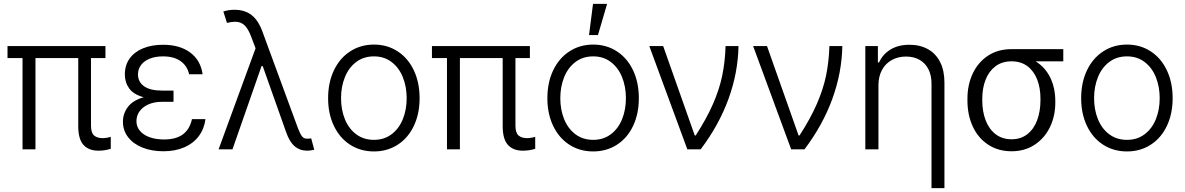

<svg xmlns="http://www.w3.org/2000/svg" viewBox="-20 -767 6087 986"><path d="M521.5 -468.8H447.3V-122.1Q447.3 -85 463.1 -71.3Q479 -57.6 506.8 -57.6Q517.6 -57.6 529.1 -59.6Q540.5 -61.5 548.8 -64.5V-2.9Q519.5 6.8 485.4 6.8Q435.5 6.8 408.7 -22.9Q381.8 -52.7 381.8 -119.1V-468.8H162.1V0H95.7V-468.8H18.6V-530.3H521.5Z M717.8 -267.6Q666 -281.7 643.6 -312.7Q621.1 -343.8 621.1 -384.8Q621.1 -431.6 645.5 -466.1Q669.9 -500.5 714.4 -518.8Q758.8 -537.1 817.4 -537.1Q903.3 -537.1 956.8 -497.3Q1010.3 -457.5 1020.5 -385.7H951.2Q941.4 -429.2 907 -453.4Q872.6 -477.5 817.4 -477.5Q778.8 -477.5 749.8 -466.1Q720.7 -454.6 704.8 -433.8Q689 -413.1 688.5 -385.7Q688.5 -346.2 720 -324Q751.5 -301.8 810.5 -301.8H871.1V-244.1H810.5Q772.5 -244.1 742.9 -231.2Q713.4 -218.3 697 -195.8Q680.7 -173.3 680.7 -144.5Q680.7 -116.7 698.2 -95.5Q715.8 -74.2 747.8 -62.5Q779.8 -50.8 822.3 -50.8Q884.3 -50.8 919.4 -77.1Q954.6 -103.5 965.8 -155.3H1035.2Q1028.8 -105.5 1001 -68.1Q973.1 -30.8 926.5 -10.5Q879.9 9.8 819.3 9.8Q758.3 9.8 711.2 -9.3Q664.1 -28.3 637.7 -62.7Q611.3 -97.2 611.3 -141.6Q611.3 -184.1 637 -218Q662.6 -252 717.8 -267.6Z M1449.2 -88.9 1329.1 -427.7H1323.2L1173.8 0H1102.5L1292.5 -519L1270.5 -577.1Q1254.9 -619.1 1235.8 -637.2Q1216.8 -655.3 1187.5 -655.3Q1168.9 -655.3 1145.5 -649.4L1127 -708Q1153.3 -716.8 1183.6 -716.8Q1237.3 -716.8 1272.2 -689.5Q1307.1 -662.1 1328.1 -603.5L1509.8 -109.4Q1521 -80.1 1530.5 -67.4Q1540 -54.7 1557.6 -54.7Q1568.4 -54.7 1578.1 -56.6L1593.8 2Q1572.8 6.8 1557.6 6.8Q1519.5 6.8 1492.9 -16.1Q1466.3 -39.1 1449.2 -88.9Z M1665 -262.7Q1665 -343.3 1694.8 -405.8Q1724.6 -468.3 1778.3 -503.2Q1832 -538.1 1900.4 -538.1Q1968.8 -538.1 2022.2 -503.2Q2075.7 -468.3 2105.2 -405.8Q2134.8 -343.3 2134.8 -262.7Q2134.8 -182.6 2105.2 -120.4Q2075.7 -58.1 2022.2 -23.7Q1968.8 10.7 1900.4 10.7Q1831.5 10.7 1778.1 -23.7Q1724.6 -58.1 1694.8 -120.4Q1665 -182.6 1665 -262.7ZM2068.4 -262.7Q2068.4 -321.8 2048.6 -370.8Q2028.8 -419.9 1990.7 -448.7Q1952.6 -477.5 1900.4 -477.5Q1847.7 -477.5 1809.3 -448.7Q1771 -419.9 1751.2 -370.8Q1731.4 -321.8 1731.4 -262.7Q1731.4 -203.6 1751.2 -154.8Q1771 -106 1809.3 -77.4Q1847.7 -48.8 1900.4 -48.8Q1952.6 -48.8 1990.7 -77.4Q2028.8 -106 2048.6 -154.8Q2068.4 -203.6 2068.4 -262.7Z M2701.2 -468.8H2627V-122.1Q2627 -85 2642.8 -71.3Q2658.7 -57.6 2686.5 -57.6Q2697.3 -57.6 2708.7 -59.6Q2720.2 -61.5 2728.5 -64.5V-2.9Q2699.2 6.8 2665 6.8Q2615.2 6.8 2588.4 -22.9Q2561.5 -52.7 2561.5 -119.1V-468.8H2341.8V0H2275.4V-468.8H2198.2V-530.3H2701.2Z M2791 -262.7Q2791 -343.3 2820.8 -405.8Q2850.6 -468.3 2904.3 -503.2Q2958 -538.1 3026.4 -538.1Q3094.7 -538.1 3148.2 -503.2Q3201.7 -468.3 3231.2 -405.8Q3260.7 -343.3 3260.7 -262.7Q3260.7 -182.6 3231.2 -120.4Q3201.7 -58.1 3148.2 -23.7Q3094.7 10.7 3026.4 10.7Q2957.5 10.7 2904.1 -23.7Q2850.6 -58.1 2820.8 -120.4Q2791 -182.6 2791 -262.7ZM3194.3 -262.7Q3194.3 -321.8 3174.6 -370.8Q3154.8 -419.9 3116.7 -448.7Q3078.6 -477.5 3026.4 -477.5Q2973.6 -477.5 2935.3 -448.7Q2897 -419.9 2877.2 -370.8Q2857.4 -321.8 2857.4 -262.7Q2857.4 -203.6 2877.2 -154.8Q2897 -106 2935.3 -77.4Q2973.6 -48.8 3026.4 -48.8Q3078.6 -48.8 3116.7 -77.4Q3154.8 -106 3174.6 -154.8Q3194.3 -203.6 3194.3 -262.7ZM3025.4 -747.1H3097.7L3050.8 -586.9H3004.9Z M3314.5 -530.3H3385.7L3547.9 -71.3H3552.7Q3608.9 -158.2 3641.6 -233.2Q3674.3 -308.1 3689 -378.9Q3703.6 -449.7 3706.1 -530.3H3772.5Q3770 -393.6 3721.2 -259.3Q3672.4 -125 3578.1 0H3509.8Z M3847.7 -530.3H3918.9L4081.1 -71.3H4085.9Q4142.1 -158.2 4174.8 -233.2Q4207.5 -308.1 4222.2 -378.9Q4236.8 -449.7 4239.3 -530.3H4305.7Q4303.2 -393.6 4254.4 -259.3Q4205.6 -125 4111.3 0H4043Z M4491.2 0H4423.8V-530.3H4488.3V-446.3H4494.1Q4513.7 -488.8 4553.5 -512.9Q4593.3 -537.1 4650.4 -537.1Q4704.6 -537.1 4745.1 -514.6Q4785.6 -492.2 4807.9 -448.5Q4830.1 -404.8 4830.1 -342.8V199.2H4763.7V-337.9Q4763.7 -380.4 4747.8 -411.6Q4731.9 -442.9 4702.4 -459.7Q4672.9 -476.6 4632.8 -476.6Q4591.8 -476.6 4559.6 -458.7Q4527.3 -440.9 4509.3 -407.5Q4491.2 -374 4491.2 -329.1Z M5173.8 -514.6H5440.4V-452.1H5298.3Q5347.2 -421.9 5373.3 -368.9Q5399.4 -315.9 5399.4 -247.1V-239.3Q5399.4 -171.4 5372.1 -114.5Q5344.7 -57.6 5293.7 -23.9Q5242.7 9.8 5174.8 9.8Q5106.4 9.8 5054.9 -23.9Q5003.4 -57.6 4975.8 -116.9Q4948.2 -176.3 4948.2 -251V-259.8Q4948.2 -332 4975.8 -390.1Q5003.4 -448.2 5054.4 -481.4Q5105.5 -514.6 5173.8 -514.6ZM5174.8 -51.8Q5222.7 -51.8 5256.1 -78.1Q5289.6 -104.5 5306.4 -150.1Q5323.2 -195.8 5323.2 -252.9V-260.7Q5323.2 -314.9 5306.6 -358.2Q5290 -401.4 5256.6 -426.8Q5223.1 -452.1 5174.8 -452.1Q5126 -452.1 5092.3 -426.8Q5058.6 -401.4 5041.5 -357.9Q5024.4 -314.5 5024.4 -259.8V-251Q5024.4 -194.8 5041.5 -149.7Q5058.6 -104.5 5092.5 -78.1Q5126.5 -51.8 5174.8 -51.8Z M5532.2 -262.7Q5532.2 -343.3 5562 -405.8Q5591.8 -468.3 5645.5 -503.2Q5699.2 -538.1 5767.6 -538.1Q5835.9 -538.1 5889.4 -503.2Q5942.9 -468.3 5972.4 -405.8Q6002 -343.3 6002 -262.7Q6002 -182.6 5972.4 -120.4Q5942.9 -58.1 5889.4 -23.7Q5835.9 10.7 5767.6 10.7Q5698.7 10.7 5645.3 -23.7Q5591.8 -58.1 5562 -120.4Q5532.2 -182.6 5532.2 -262.7ZM5935.5 -262.7Q5935.5 -321.8 5915.8 -370.8Q5896 -419.9 5857.9 -448.7Q5819.8 -477.5 5767.6 -477.5Q5714.8 -477.5 5676.5 -448.7Q5638.2 -419.9 5618.4 -370.8Q5598.6 -321.8 5598.6 -262.7Q5598.6 -203.6 5618.4 -154.8Q5638.2 -106 5676.5 -77.4Q5714.8 -48.8 5767.6 -48.8Q5819.8 -48.8 5857.9 -77.4Q5896 -106 5915.8 -154.8Q5935.5 -203.6 5935.5 -262.7Z"/></svg>

Font: Pretendard Light
Style: Regular
Weight: 300
Designer: Base glyphs from Inter by Rasmus Andersson; Hangeul glyphs from Noto Sans CJK(Source Han Sans) by Jang Soo-young and Kan
Foundry: Kil Hyung-jin
Version: Version 1.309